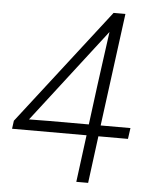

<svg xmlns="http://www.w3.org/2000/svg" viewBox="-55 -826 709 873"><g transform="rotate(5 300.0 -390.0)"><path d="M380 0H326L354 -215H14L19 -252L428 -780H482L414 -265H550L543 -215H408ZM87 -264 182 -265H360Q375 -384 383 -442.5Q391 -501 397.5 -549.5Q404 -598 417 -692Z"/></g></svg>

Font: Tanohe Sans Light
Style: Italic
Weight: 300
Designer: Village Type and Design LLC & Cristiano Sobral
Foundry: Cooper Hewitt Smithsonian Design Museum
Version: Version 1.00;September 29, 2021;FontCreator 13.0.0.2655 64-b